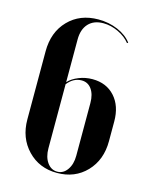

<svg xmlns="http://www.w3.org/2000/svg" viewBox="-109 -785 701 869"><g transform="rotate(15 241.0 -350.0)"><path d="M49.8 -189.9V-508.8Q49.8 -598.6 103.8 -654.3Q157.7 -710 244.1 -710Q293.5 -710 335.7 -691.9Q377.9 -673.8 400.9 -643.1L396 -640.1Q375.5 -666 340.6 -682.6Q305.7 -699.2 270 -699.2Q225.6 -699.2 200.7 -672.4Q175.8 -645.5 175.8 -598.1V-397.9Q193.8 -417.5 224.4 -429.7Q254.9 -441.9 288.1 -441.9Q353.5 -441.9 392.8 -398.4Q432.1 -355 432.1 -282.2V-189.9Q432.1 -102.1 378.7 -46.1Q325.2 9.8 241.2 9.8Q158.2 9.8 104 -46.6Q49.8 -103 49.8 -189.9ZM175.8 -388.2V-87.9Q175.8 -47.4 194.1 -21.7Q212.4 3.9 241.2 3.9Q269.5 3.9 287.8 -22Q306.2 -47.9 306.2 -87.9V-335Q306.2 -375.5 288.8 -399.7Q271.5 -423.8 242.2 -423.8Q203.6 -423.8 175.8 -388.2Z"/></g></svg>

Font: Moniqa Black Display
Style: Regular
Weight: 900
Designer: Rajesh Rajput
Foundry: Rajesh Rajput
Version: Version 1.000